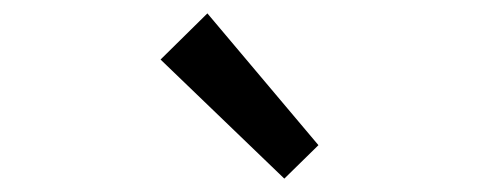

<svg xmlns="http://www.w3.org/2000/svg" viewBox="-20 -929 740 287"><path d="M220 -840 405 -662 456 -712 290 -909Z"/></svg>

Font: Kawkab Mono Light
Style: Bold
Weight: 400
Monospace: yes
Designer: Abdullah Arif
Foundry: Abdullah Arif
Version: Version 1.000;PS 000.500;hotconv 1.0.88;makeotf.lib2.5.64775